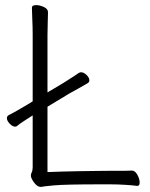

<svg xmlns="http://www.w3.org/2000/svg" viewBox="-20 -725 587 752"><path d="M516 3Q503 1 472 -1Q441 -3 413 -3H372Q302 -3 259 -2Q216 -1 192 1Q168 3 157.5 4.5Q147 6 142 7H139Q126 7 113.5 -10Q101 -27 101 -37Q101 -44 104.5 -51Q108 -58 108 -70V-273Q92 -263 73 -250.5Q54 -238 46 -231Q44 -229 39 -229Q29 -229 18 -240.5Q7 -252 7 -262Q7 -270 14 -274Q28 -281 46.5 -291.5Q65 -302 85 -314L108 -328V-589Q108 -620 106.5 -649Q105 -678 105 -695Q105 -705 122 -705Q136 -705 152 -697.5Q168 -690 168 -677Q168 -665 167 -639.5Q166 -614 166 -588V-363L228 -400Q240 -408 255.5 -417.5Q271 -427 288 -439Q293 -442 297 -442Q308 -442 319 -431.5Q330 -421 330 -410Q330 -403 323 -399Q303 -387 284.5 -377Q266 -367 252 -359L166 -307V-51Q189 -52 221.5 -53Q254 -54 290 -54.5Q326 -55 358 -55.5Q390 -56 412 -56Q435 -56 458.5 -56Q482 -56 495 -57H496Q509 -57 518 -40.5Q527 -24 527 -10Q527 3 518 3Z"/></svg>

Font: Moon Stars Kai HW Light
Style: Regular
Weight: 300
Designer: GuiWonder
Version: Version 1.101